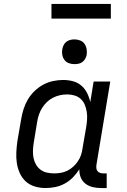

<svg xmlns="http://www.w3.org/2000/svg" viewBox="-20 -942 640 970"><path d="M210 8Q210 8 210 8Q210 8 210 8Q182 8 155.5 0Q129 -8 110 -25.5Q91 -43 80 -67.5Q69 -92 65 -118.5Q61 -145 62.5 -173.5Q64 -202 68 -230L87 -340Q91 -365 99 -390.5Q107 -416 120.5 -439Q134 -462 154 -481.5Q174 -501 198 -514Q222 -527 248 -532.5Q274 -538 299 -538Q325 -538 349 -531.5Q373 -525 391 -509.5Q409 -494 420 -472Q431 -450 436 -426L453 -530H537L467 -108Q466 -99 467 -91Q468 -83 473 -77Q478 -71 486 -68.5Q494 -66 502 -66H519V8H490Q468 8 447.5 3Q427 -2 411 -14.5Q395 -27 387.5 -46.5Q380 -66 381 -87Q367 -65 348.5 -46Q330 -27 307 -14.5Q284 -2 259 3Q234 8 210 8ZM254 -66Q271 -66 288 -69Q305 -72 321 -80Q337 -88 350.5 -100.5Q364 -113 374 -128Q384 -143 389.5 -159.5Q395 -176 397 -193L416 -303Q419 -322 420 -341Q421 -360 418 -378.5Q415 -397 408 -413.5Q401 -430 388 -442Q375 -454 357 -459.5Q339 -465 320 -465Q301 -465 283 -461Q265 -457 248 -448.5Q231 -440 217 -426.5Q203 -413 193 -397Q183 -381 177 -363.5Q171 -346 168 -328L150 -218Q147 -199 146.5 -180Q146 -161 149.5 -143.5Q153 -126 162 -110.5Q171 -95 185 -84.5Q199 -74 217 -70Q235 -66 254 -66ZM356 -618Q341 -618 327.5 -623Q314 -628 305.5 -639.5Q297 -651 294.5 -665.5Q292 -680 295 -695Q297 -705 302 -715Q307 -725 316 -731.5Q325 -738 335.5 -740.5Q346 -743 356 -743Q371 -743 385 -737.5Q399 -732 407 -720.5Q415 -709 417.5 -694.5Q420 -680 418 -665Q416 -655 410.5 -645Q405 -635 396 -628.5Q387 -622 376.5 -620Q366 -618 356 -618ZM240 -848V-922H540V-848Z"/></svg>

Font: Iosevka Slab Extended
Style: Italic
Weight: 400
Width: 7
Italic angle: -9°
Monospace: yes
Designer: Belleve Invis
Foundry: Belleve Invis
Version: Version 11.1.0; ttfautohint (v1.8.3)